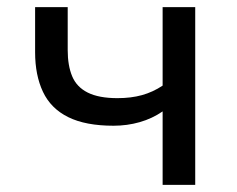

<svg xmlns="http://www.w3.org/2000/svg" viewBox="-20 -516 662 536"><path d="M434 0V-205Q405 -185 370 -175Q335 -165 297 -165Q219 -165 170.5 -189Q122 -213 100 -259.5Q78 -306 78 -370V-496H169V-376Q169 -333 181.5 -303Q194 -273 225 -257.5Q256 -242 308 -242Q346 -242 376.5 -250.5Q407 -259 434 -277V-496H525V0Z"/></svg>

Font: Nunito Sans 7pt
Style: Regular
Weight: 400
Designer: Vernon Adams
Foundry: Vernon Adams
Version: Version 3.101;gftools[0.9.27]